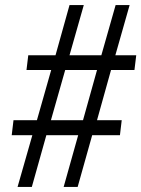

<svg xmlns="http://www.w3.org/2000/svg" viewBox="-20 -734 555 754"><path d="M107 -203H26L33 -262H125L181 -459H84L91 -517H198L253 -714H309L253 -517H378L434 -714H489L433 -517H515L508 -459H416L361 -262H458L451 -203H342L285 0H230L287 -203H162L105 0H49ZM306 -262 361 -459H236L180 -262Z"/></svg>

Font: Noto Serif Narrow
Style: Italic
Weight: 400
Width: 4
Italic angle: -12°
Designer: Monotype Design Team
Foundry: Monotype Imaging Inc.
Version: Version 1.001